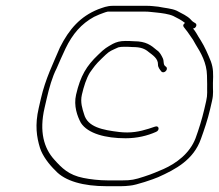

<svg xmlns="http://www.w3.org/2000/svg" viewBox="-20 -646 754 661"><path d="M616.9 -567C610.5 -562.3 609.1 -557.7 612.7 -553L618.8 -545C625.9 -537.2 638.3 -517 644.5 -509L653 -494C671.6 -464.3 691.8 -429.4 692.6 -386L693.2 -356C692.5 -333.2 695.1 -320.8 689.8 -298L683.1 -269C675.5 -236.2 663.9 -199.1 653.2 -170C633.2 -117.8 587.3 -83.9 542.8 -64C518.6 -54.3 509.5 -48.8 475.8 -38C443.8 -27.4 431.1 -25 401.8 -25H350.8C321.5 -25 290.9 -28.6 266.7 -33.5C216.4 -43.6 193.2 -67 166.4 -97C131.4 -135.8 114.5 -192.8 133.4 -274.5L140.9 -307C149 -342.3 159.8 -381.2 174.7 -410C184.9 -433.8 193.8 -453.9 205.6 -479C229.8 -529.3 260.3 -564.3 303.8 -588L321.6 -596C330.9 -599.2 342 -604.3 350.9 -606H479.9C485.9 -606 491.8 -605.7 497.7 -605L517.2 -603C537.2 -601 560.6 -598 576.4 -591C592.2 -583 603.5 -577.6 616.9 -567ZM644.5 -548C654.7 -548 660 -561.9 652.7 -566C646.6 -570 642.5 -571.5 637.4 -578C624.5 -592.2 606.4 -598.9 588.6 -609C570.9 -617.2 547.3 -618.3 524.8 -623L505.3 -625C498.8 -625.7 491.9 -626 484.5 -626H369.5C347.4 -626 334.3 -619.7 317.8 -614C256.6 -589.3 218.4 -546.3 186.5 -483C162.8 -426.7 136.8 -375.8 120.9 -307L113.3 -274C99.7 -215.4 106.2 -174.1 117.6 -137C126.2 -109.3 150 -78.6 170.6 -59C203.6 -22.1 268.3 -5 346.2 -5H397.2C406.5 -5 416.6 -5.7 427.6 -7C447.7 -8.2 509.1 -29.2 524.3 -36C584.2 -62.8 646.5 -95.6 671.8 -168C682.6 -197.8 695.4 -235.5 703.1 -269L709.8 -298C715.9 -324.4 712.4 -335.5 713.1 -360C714.4 -392.5 714.7 -409.9 706.2 -434C695.8 -459.7 685.1 -484.6 671.1 -507L662.3 -521C659.5 -526.3 655.6 -532.7 650.7 -540ZM552.8 -415 547 -420C541.5 -427.2 545 -435.2 540.7 -445C535.8 -455.3 530.3 -466.6 520.2 -473C500.2 -490.1 483 -504 441.4 -504C431.5 -504.7 421.9 -505 412.6 -505C393.3 -505 381.2 -501.5 368.3 -495C347.8 -483.2 341.3 -480.5 317.5 -457C278 -419.3 257 -385.3 241.9 -320C233 -281.6 246.2 -245.5 258.5 -223C282.4 -185.9 343.9 -170 412.3 -170C452.1 -170 487.9 -178.8 517.3 -192C530.6 -197.3 528 -215.3 513.5 -210C485.6 -200.4 454.6 -190 417.9 -190C408.5 -190 399.7 -190.5 391.2 -191.5C333 -198.4 281.4 -208.5 269.4 -253C263.7 -271.1 255.8 -293.7 261.9 -320C268.3 -347.8 277.1 -375.7 289.4 -396C304.3 -416.3 306.9 -422.1 330.7 -445C352.4 -466 355.2 -468.5 374.1 -477L387.5 -483C392.5 -484.3 399.3 -485 408 -485C417.3 -485 426.9 -484.7 436.7 -484C465 -484 479 -478 491.8 -467C504.8 -456.8 524.5 -444.9 523.9 -424C523.6 -414.3 530.1 -406.9 535.4 -400C543.8 -390.7 560 -405.7 552.8 -415Z"/></svg>

Font: HoneyBee
Style: UltLitIt
Weight: 100
Foundry: Cannot Into Space Fonts
Version: Version 0.89